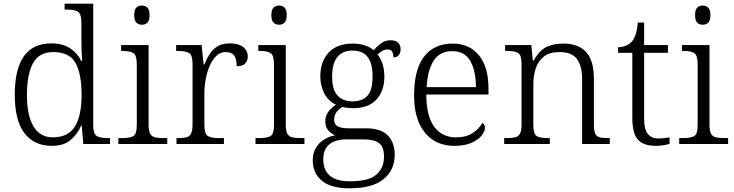

<svg xmlns="http://www.w3.org/2000/svg" viewBox="-20 -780 3974 1040"><path d="M261 10Q165 10 112.5 -58.5Q60 -127 60 -267Q60 -545 258 -545Q319 -545 359 -519Q399 -493 420 -450H425Q423 -476 422 -505Q421 -534 421 -557V-655Q421 -705 402.5 -716.5Q384 -728 346 -728H330V-760H485V-103Q485 -55 503.5 -43.5Q522 -32 565 -32H576V0H431L423 -100H420Q398 -51 361 -20.5Q324 10 261 10ZM268 -36Q351 -37 386.5 -96Q422 -155 422 -266Q422 -380 389 -439Q356 -498 268 -498Q192 -498 159 -438Q126 -378 126 -265Q126 -152 162.5 -93.5Q199 -35 268 -36Z M749 -646Q731 -646 719 -657Q707 -668 707 -698Q707 -728 719 -739Q731 -750 749 -750Q766 -750 778 -739Q790 -728 790 -698Q790 -668 778 -657Q766 -646 749 -646ZM621 0V-32H641Q684 -32 702.5 -43Q721 -54 721 -102V-431Q721 -481 702.5 -492.5Q684 -504 646 -504H636V-536H785V-105Q785 -72 793 -56.5Q801 -41 818.5 -36.5Q836 -32 865 -32H886V0Z M936 0V-32H948Q974 -32 990.5 -36.5Q1007 -41 1015 -57Q1023 -73 1023 -107V-433Q1023 -481 1004.5 -492.5Q986 -504 943 -504H934V-536H1072L1083 -431H1087Q1099 -461 1115.5 -487Q1132 -513 1158 -529Q1184 -545 1225 -545Q1272 -545 1297 -525.5Q1322 -506 1322 -474Q1322 -451 1308 -436Q1294 -421 1262 -421Q1262 -463 1247.5 -480.5Q1233 -498 1202 -498Q1173 -498 1151.5 -477Q1130 -456 1115.5 -422.5Q1101 -389 1094 -350Q1087 -311 1087 -274V-104Q1087 -55 1105.5 -43.5Q1124 -32 1162 -32H1193V0Z M1492 -646Q1474 -646 1462 -657Q1450 -668 1450 -698Q1450 -728 1462 -739Q1474 -750 1492 -750Q1509 -750 1521 -739Q1533 -728 1533 -698Q1533 -668 1521 -657Q1509 -646 1492 -646ZM1364 0V-32H1384Q1427 -32 1445.5 -43Q1464 -54 1464 -102V-431Q1464 -481 1445.5 -492.5Q1427 -504 1389 -504H1379V-536H1528V-105Q1528 -72 1536 -56.5Q1544 -41 1561.5 -36.5Q1579 -32 1608 -32H1629V0Z M1873 240Q1774 240 1724 199.5Q1674 159 1674 88Q1674 48 1691.5 20Q1709 -8 1737 -25Q1765 -42 1796 -47Q1775 -55 1758.5 -73.5Q1742 -92 1742 -123Q1742 -153 1759 -175.5Q1776 -198 1800 -213Q1757 -233 1736 -275.5Q1715 -318 1715 -366Q1715 -446 1760 -495Q1805 -544 1892 -544Q1928 -544 1958 -533.5Q1988 -523 2004 -508Q2017 -524 2041 -543Q2065 -562 2096 -562Q2124 -562 2137 -548Q2150 -534 2150 -514Q2150 -495 2140.5 -482Q2131 -469 2111 -469Q2111 -488 2104.5 -500Q2098 -512 2081 -512Q2064 -512 2051.5 -504.5Q2039 -497 2025 -485Q2041 -465 2051.5 -435Q2062 -405 2062 -364Q2062 -289 2019.5 -241.5Q1977 -194 1892 -194Q1880 -194 1861.5 -196Q1843 -198 1834 -201Q1816 -190 1803 -173Q1790 -156 1790 -130Q1790 -106 1809.5 -95.5Q1829 -85 1869 -85H1962Q2043 -85 2080.5 -46.5Q2118 -8 2118 58Q2118 141 2057.5 190.5Q1997 240 1873 240ZM1889 -231Q1944 -231 1971 -262Q1998 -293 1998 -365Q1998 -438 1971 -472Q1944 -506 1889 -506Q1836 -506 1807.5 -471.5Q1779 -437 1779 -364Q1779 -295 1808 -263Q1837 -231 1889 -231ZM1876 202Q1977 202 2018.5 166Q2060 130 2060 68Q2060 14 2032 -5.5Q2004 -25 1951 -25H1856Q1822 -25 1793.5 -15Q1765 -5 1748 19Q1731 43 1731 85Q1731 117 1744 143.5Q1757 170 1788.5 186Q1820 202 1876 202Z M2441 10Q2340 10 2281.5 -61.5Q2223 -133 2223 -263Q2223 -404 2277.5 -474Q2332 -544 2432 -544Q2522 -544 2574 -481Q2626 -418 2626 -299V-268H2289Q2290 -149 2332.5 -92.5Q2375 -36 2450 -36Q2504 -36 2539.5 -59Q2575 -82 2593 -114Q2599 -111 2603 -104Q2607 -97 2607 -87Q2607 -69 2589 -46Q2571 -23 2534 -6.5Q2497 10 2441 10ZM2558 -308Q2558 -396 2527.5 -449.5Q2497 -503 2430 -503Q2362 -503 2329 -451.5Q2296 -400 2291 -308Z M2711 0V-32H2725Q2754 -32 2771.5 -36.5Q2789 -41 2797 -56.5Q2805 -72 2805 -105V-433Q2805 -481 2787 -492.5Q2769 -504 2731 -504H2716V-536H2858L2866 -452H2871Q2901 -507 2940 -525.5Q2979 -544 3031 -544Q3113 -544 3155 -498Q3197 -452 3197 -353V-105Q3197 -72 3204 -56.5Q3211 -41 3227.5 -36.5Q3244 -32 3273 -32H3283V0H3133V-354Q3133 -420 3106 -459Q3079 -498 3011 -498Q2956 -498 2925.5 -473.5Q2895 -449 2882 -409.5Q2869 -370 2869 -326V-102Q2869 -54 2887 -43Q2905 -32 2948 -32H2958V0Z M3533 10Q3465 10 3435 -24Q3405 -58 3405 -143V-494H3328V-524Q3347 -524 3366 -531Q3385 -538 3399 -551Q3413 -565 3422 -590Q3431 -615 3435 -658H3469V-536H3598V-494H3469V-137Q3469 -80 3488.5 -55Q3508 -30 3546 -30Q3563 -30 3577 -31.5Q3591 -33 3607 -36V-1Q3593 4 3572.5 7Q3552 10 3533 10Z M3787 -646Q3769 -646 3757 -657Q3745 -668 3745 -698Q3745 -728 3757 -739Q3769 -750 3787 -750Q3804 -750 3816 -739Q3828 -728 3828 -698Q3828 -668 3816 -657Q3804 -646 3787 -646ZM3659 0V-32H3679Q3722 -32 3740.5 -43Q3759 -54 3759 -102V-431Q3759 -481 3740.5 -492.5Q3722 -504 3684 -504H3674V-536H3823V-105Q3823 -72 3831 -56.5Q3839 -41 3856.5 -36.5Q3874 -32 3903 -32H3924V0Z"/></svg>

Font: Noto Serif Tamil Light
Style: Regular
Weight: 300
Designer: Indian Type Foundry, Tom Grace, and the Monotype Design Team
Foundry: Monotype Imaging Inc.
Version: Version 2.004; ttfautohint (v1.8.4.7-5d5b)